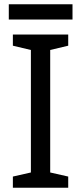

<svg xmlns="http://www.w3.org/2000/svg" viewBox="-20 -875 379 895"><path d="M298 0H40V-52L124 -71V-642L40 -662V-714H298V-662L214 -642V-71L298 -52ZM318 -855V-784H21V-855Z"/></svg>

Font: Noto Sans Buhid
Style: Regular
Weight: 400
Designer: Monotype Design Team
Foundry: Monotype Imaging Inc.
Version: Version 2.001